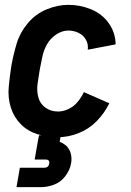

<svg xmlns="http://www.w3.org/2000/svg" viewBox="-20 -558 540 792"><path d="M48 214 62 134H162Q180 134 183 117Q186 100 168 100H123L137 20L141 0H231L226 27Q242 33 254 44Q268 58 272.5 77.5Q277 97 273 117Q268 144 249.5 168.5Q231 193 203.5 203.5Q176 214 148 214ZM219 8Q175 8 134.5 -4.5Q94 -17 65.5 -46Q37 -75 24.5 -115Q12 -155 16 -199Q20 -243 27 -287Q35 -332 48.5 -377.5Q62 -423 94 -461.5Q126 -500 171.5 -519Q217 -538 262 -538Q311 -538 356 -519.5Q401 -501 428.5 -462.5Q456 -424 457 -375L342 -353Q345 -375 334.5 -394Q324 -413 304 -422.5Q284 -432 262 -432Q236 -432 211.5 -415.5Q187 -399 173.5 -374.5Q160 -350 154.5 -323.5Q149 -297 144 -271Q139 -242 135 -213Q131 -184 138 -157Q145 -130 167.5 -114Q190 -98 219 -98Q241 -98 263 -108.5Q285 -119 300.5 -138Q316 -157 326 -178L431 -132Q411 -91 378.5 -58Q346 -25 303.5 -8.5Q261 8 219 8Z"/></svg>

Font: Iosevka SS08
Style: Bold Italic
Weight: 700
Italic angle: -10°
Monospace: yes
Designer: Belleve Invis
Foundry: Belleve Invis
Version: 2.1.0; ttfautohint (v1.8.2)